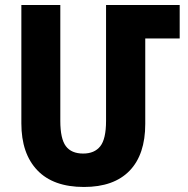

<svg xmlns="http://www.w3.org/2000/svg" viewBox="-20 -734 750 764"><path d="M314 10Q192 10 128.5 -56.5Q65 -123 65 -243V-714H220V-253Q220 -182 242 -152.5Q264 -123 311 -123Q356 -123 379 -152Q402 -181 402 -253V-714H695V-581H558V-241Q558 -119 495.5 -54.5Q433 10 314 10Z"/></svg>

Font: Noto Sans Armenian Condensed ExtraBold
Style: Regular
Weight: 800
Width: 3
Designer: Monotype Design Team
Foundry: Monotype Imaging Inc.
Version: Version 2.008; ttfautohint (v1.8.4.7-5d5b)